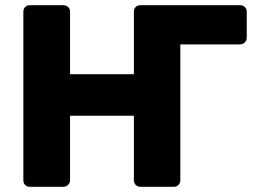

<svg xmlns="http://www.w3.org/2000/svg" viewBox="-20 -720 983 740"><path d="M905 -700Q916 -700 923.5 -693Q931 -686 931 -675V-575Q931 -564 923.5 -556.5Q916 -549 905 -549H675V-25Q675 -15 668 -7.5Q661 0 650 0H521Q510 0 503 -7.5Q496 -15 496 -25V-274H250V-25Q250 -15 242.5 -7.5Q235 0 224 0H95Q84 0 77 -7Q70 -14 70 -25V-675Q70 -686 77 -693Q84 -700 95 -700H224Q235 -700 242.5 -693Q250 -686 250 -675V-434H496V-675Q496 -686 503 -693Q510 -700 521 -700Z"/></svg>

Font: Rubik Light
Style: Bold
Weight: 700
Version: Version 2.104